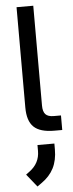

<svg xmlns="http://www.w3.org/2000/svg" viewBox="-65 -732 406 1064"><g transform="rotate(-5 138.5 -200.0)"><path d="M70 -142V-700H163V-145Q163 -111 177 -96Q191 -81 223 -81H263V0H219Q140 0 105 -33.5Q70 -67 70 -142ZM42 229 62 214Q119 172 119 104V71H213V104Q213 164 191 207.5Q169 251 123 283L99 300Z"/></g></svg>

Font: Bai Jamjuree Medium
Style: Regular
Weight: 500
Version: Version 1.000; ttfautohint (v1.6)